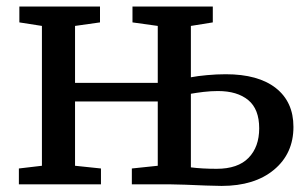

<svg xmlns="http://www.w3.org/2000/svg" viewBox="-20 -576 963 600"><path d="M672.5 5Q655.5 5 623.2 3.8Q591 2.5 558.8 1.2Q526.5 0 509.5 0H392V-49.5L473 -58V-259H214.5V-58L295.5 -49.5V0H39V-49.5L111 -58V-495L40.5 -506V-555.5H292.5V-506L214.5 -495V-317H473V-495L394 -506V-555.5H645V-506L576.5 -495V-334.5Q597 -338.5 626.8 -341.2Q656.5 -344 685.5 -344Q787 -344 842 -300.8Q897 -257.5 897 -179.5Q897 -96 836.2 -45.5Q775.5 5 672.5 5ZM657 -48.5Q723.5 -48.5 756.8 -82.8Q790 -117 790 -175Q790 -235 755.8 -263.2Q721.5 -291.5 661 -291.5Q639.5 -291.5 616.2 -288.8Q593 -286 576.5 -283V-53Q611.5 -48.5 657 -48.5Z"/></svg>

Font: Merriweather
Style: Regular
Weight: 400
Designer: Eben Sorkin
Foundry: Eben Sorkin
Version: Version 2.100; ttfautohint (v1.7.19-72a1) -l 8 -r 50 -G 200 